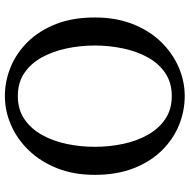

<svg xmlns="http://www.w3.org/2000/svg" viewBox="-16 -708 740 747"><g transform="rotate(-90 353.5 -334.0)"><path d="M156.3 -334.6Q156.3 -278.3 167.6 -224.8Q178.9 -171.4 202.9 -128.6Q227 -85.8 264.3 -60.5Q301.7 -35.2 353.8 -35.2Q406 -35.2 443.3 -60.5Q480.7 -85.8 504.3 -128.6Q527.8 -171.4 539.1 -224.8Q550.4 -278.3 550.4 -334.6Q550.4 -391 539.1 -444.4Q527.8 -497.9 504.3 -540.7Q480.7 -583.5 443.3 -608.8Q406 -634.1 353.8 -634.1Q301.7 -634.1 264.3 -608.8Q227 -583.5 202.9 -540.7Q178.9 -497.9 167.6 -444.4Q156.3 -391 156.3 -334.6ZM353.8 -684.5Q412 -684.5 466.7 -662Q521.3 -639.6 564.9 -595.2Q608.5 -550.7 634 -485.7Q659.5 -420.7 659.5 -334.6Q659.5 -252.4 634 -187.4Q608.5 -122.4 564.9 -77.5Q521.3 -32.5 466.7 -8.7Q412 15.2 353.8 15.2Q295.6 15.2 240.5 -7.2Q185.4 -29.7 141.8 -74.1Q98.2 -118.5 72.7 -184Q47.2 -249.5 47.2 -334.6Q47.2 -416.9 73.2 -481.9Q99.2 -546.9 142.8 -591.8Q186.3 -636.7 241 -660.6Q295.6 -684.5 353.8 -684.5Z"/></g></svg>

Font: Adobe Variable Font Prototype
Style: Regular
Weight: 389
Designer: Frank Grießhammer
Foundry: Adobe
Version: Version 1.004;hotconv 1.0.113;makeotfexe 2.5.65598